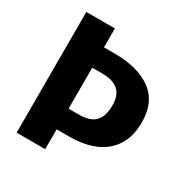

<svg xmlns="http://www.w3.org/2000/svg" viewBox="-160 -824 921 955"><g transform="rotate(30 300.0 -346.5)"><path d="M219.2 -584.7H289.1Q423.4 -584.7 500.8 -528.5Q578.3 -472.2 578.3 -356.5Q578.3 -273 543 -219.3Q507.6 -165.5 445.9 -139.7Q384.2 -113.9 303.8 -113.9H212.6V-232.5H289.8Q327.1 -232.5 353.9 -244.1Q380.7 -255.6 395.1 -283Q409.4 -310.4 409.4 -356.1Q409.4 -413.7 378.5 -440.7Q347.7 -467.7 286.8 -467.7H228.6ZM64.5 -693.4H228.6V0H64.5Z"/></g></svg>

Font: Fira Sans Variable
Style: Regular
Weight: 400
Designer: Carrois Corporate & Edenspiekermann AG
Foundry: Carrois Corporate GbR & Edenspiekermann AG
Version: Version 4.202